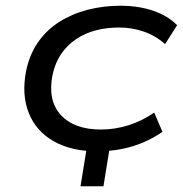

<svg xmlns="http://www.w3.org/2000/svg" viewBox="-20 -519 640 670"><path d="M261 131 289 -42H369L341 131ZM320 9Q229 9 167.5 -26Q106 -61 80.5 -124.5Q55 -188 71 -271Q83 -329 113 -372Q143 -415 187.5 -443Q232 -471 286.5 -485Q341 -499 400 -499Q463 -499 514.5 -481.5Q566 -464 598 -431L556 -365Q524 -394 482.5 -408.5Q441 -423 396 -423Q352 -423 314 -413Q276 -403 245 -382Q214 -361 193 -330Q172 -299 163 -256Q146 -168 192.5 -117.5Q239 -67 332 -67Q381 -67 428.5 -82Q476 -97 518 -126L547 -59Q517 -38 481 -22.5Q445 -7 404.5 1Q364 9 320 9Z"/></svg>

Font: Nunito Sans 10pt Expanded
Style: Italic
Weight: 400
Width: 7
Italic angle: -9°
Designer: Vernon Adams
Foundry: Vernon Adams
Version: Version 3.101;gftools[0.9.27]